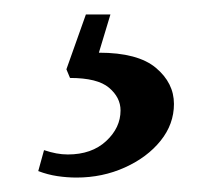

<svg xmlns="http://www.w3.org/2000/svg" viewBox="-20 -27 295 266"><path d="M86 219Q73 219 59.5 217Q46 215 33 210L41 181Q50 184 58 185.5Q66 187 74 187Q107 187 127 168.5Q147 150 147 126Q147 108 131 94.5Q115 81 77 81L72 69L99 -7H133L117 46Q171 46 196 67Q221 88 221 117Q221 145 202.5 168Q184 191 153 205Q122 219 86 219Z"/></svg>

Font: Manuale Medium
Style: Regular
Weight: 500
Designer: Eduardo Tunni / Pablo Cosgaya
Foundry: Eduardo Tunni / Pablo Cosgaya
Version: Version 1.002